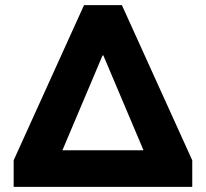

<svg xmlns="http://www.w3.org/2000/svg" viewBox="-20 -725 799 745"><path d="M33 0V-103L306 -705H453L726 -103V0ZM378 -510 204 -99 201 -142H558L555 -99L381 -510Z"/></svg>

Font: Nunito Sans 11pt Black
Style: Regular
Weight: 900
Version: Version 3.101;gftools[0.9.27]